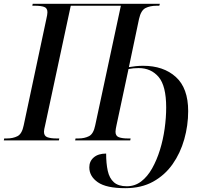

<svg xmlns="http://www.w3.org/2000/svg" viewBox="-42 -734 1073 1004"><path d="M613 250Q514 250 469.5 219Q425 188 425 141Q425 109 448.5 89Q472 69 513 69Q513 121 521.5 159.5Q530 198 553.5 219Q577 240 621 240Q663 240 696 215Q729 190 753.5 146.5Q778 103 794.5 49.5Q811 -4 819 -61.5Q827 -119 827 -172Q827 -285 787.5 -331.5Q748 -378 683 -378Q654 -378 630 -373L567 -78Q565 -69 563.5 -60Q562 -51 562 -45Q562 -23 579.5 -16.5Q597 -10 626 -10H641L639 0H351L353 -10H368Q400 -10 423.5 -22Q447 -34 456 -79L590 -704H328L194 -79Q191 -68 189.5 -59Q188 -50 188 -45Q188 -23 205.5 -16.5Q223 -10 253 -10H268L266 0H-22L-20 -10H-6Q26 -10 49.5 -22Q73 -34 82 -79L200 -633Q206 -658 206 -670Q206 -692 188.5 -698Q171 -704 142 -704H127L129 -714H794L791 -704H777Q743 -704 719 -692Q695 -680 685 -635L632 -383Q649 -386 668 -388Q687 -390 706 -390Q813 -390 877.5 -331.5Q942 -273 942 -153Q942 -78 921.5 -5.5Q901 67 860.5 124.5Q820 182 758.5 216Q697 250 613 250Z"/></svg>

Font: Noto Serif Display SemiCondensed Medium
Style: Italic
Weight: 500
Width: 4
Italic angle: -12°
Designer: Monotype Design Team
Foundry: Monotype Imaging Inc.
Version: Version 2.009